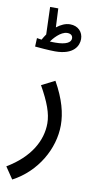

<svg xmlns="http://www.w3.org/2000/svg" viewBox="-131 -771 509 1043"><g transform="rotate(10 123.5 -249.5)"><path d="M125 -496C229 -496 253 -550 253 -586C253 -625 225 -655 181 -655C155 -655 130 -643 107 -625L102 -729H57L62 -578C55 -568 48 -557 42 -546C32 -547 23 -549 16 -550L14 -503C33 -501 92 -496 125 -496ZM174 -606C192 -606 204 -598 204 -581C204 -559 178 -543 118 -543C109 -543 98 -543 88 -544C99 -559 136 -606 174 -606ZM17 230C148 161 226 24 226 -106C226 -171 207 -247 155 -339L82 -302C130 -217 152 -157 152 -103C152 -9 99 90 -27 165Z"/></g></svg>

Font: Noto Sans Arabic UI XCn
Style: Regular
Weight: 400
Width: 2
Designer: Monotype Design Team, Nadine Chahine and Nizar Qandah
Foundry: Monotype Imaging Inc.
Version: Version 2.010